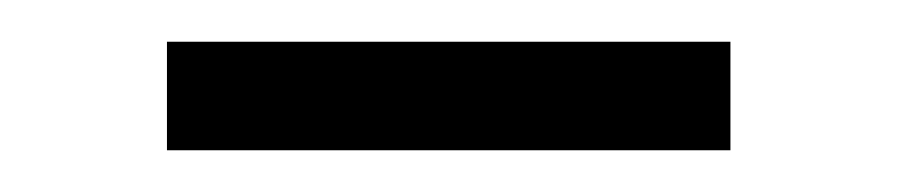

<svg xmlns="http://www.w3.org/2000/svg" viewBox="-20 -362 430 92"><path d="M330 -290H60V-342H330Z"/></svg>

Font: 42dot Sans Light Light
Style: Regular
Weight: 300
Version: Version 1.000